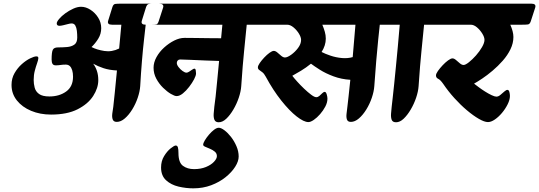

<svg xmlns="http://www.w3.org/2000/svg" viewBox="-20 -645 2945 1049"><path d="M43 -181Q43 -133 72 -96.5Q101 -60 150 -39.5Q199 -19 259 -19Q347 -19 404 -48Q461 -77 489 -120.5Q517 -164 517 -207Q517 -235 509.5 -257.5Q502 -280 489 -297Q514 -283 545.5 -272.5Q577 -262 619 -260Q612 -189 607 -137.5Q602 -86 599 -62Q596 -44 593.5 -24.5Q591 -5 596 8Q601 21 618 21Q640 21 662 2Q684 -17 702.5 -47Q721 -77 732.5 -111Q744 -145 746 -174Q750 -245 755.5 -311.5Q761 -378 767 -430Q773 -482 776 -510H811Q825 -510 833.5 -511.5Q842 -513 847 -529L871 -603Q878 -625 848 -625H643Q620 -625 609.5 -623.5Q599 -622 594 -606L571 -532Q564 -510 592 -510H643L631 -380Q591 -360 550 -366.5Q509 -373 480 -388Q501 -408 517 -434Q533 -460 533 -491Q533 -522 516.5 -548.5Q500 -575 474.5 -591.5Q449 -608 423 -608Q403 -608 380 -597.5Q357 -587 336.5 -572Q316 -557 303 -541.5Q290 -526 290 -517Q290 -504 305 -504Q312 -504 325 -507Q338 -510 351 -513.5Q364 -517 371 -517Q385 -517 391.5 -505.5Q398 -494 400 -476.5Q402 -459 402 -440Q402 -412 386 -401Q370 -390 346 -388Q322 -386 297 -386Q275 -386 268.5 -373Q262 -360 262 -320Q262 -304 267 -296Q272 -288 285 -288Q298 -288 310.5 -290Q323 -292 339 -292Q353 -292 361.5 -284Q370 -276 374.5 -261Q379 -246 379 -226Q379 -172 341.5 -145Q304 -118 250 -118Q212 -118 193.5 -131.5Q175 -145 169.5 -166Q164 -187 164 -208Q164 -235 170 -258Q176 -281 182.5 -299Q189 -317 189.5 -327Q190 -337 179 -337Q167 -337 144.5 -326Q122 -315 99 -294.5Q76 -274 59.5 -245.5Q43 -217 43 -181Z M755 -532 778 -606Q783 -620 790.5 -622.5Q798 -625 810 -625H1428Q1456 -625 1449 -603L1425 -529Q1420 -513 1409.5 -511.5Q1399 -510 1376 -510H1328Q1324 -469 1320.5 -435Q1317 -401 1313.5 -364.5Q1310 -328 1306 -282.5Q1302 -237 1298 -174Q1296 -145 1284.5 -111Q1273 -77 1255 -46.5Q1237 -16 1216.5 3.5Q1196 23 1175 23Q1157 23 1151.5 9.5Q1146 -4 1147.5 -24Q1149 -44 1151 -62Q1154 -81 1158 -117Q1162 -153 1166.5 -202.5Q1171 -252 1177 -312Q1145 -313 1102.5 -314.5Q1060 -316 1022 -318Q984 -320 964 -320Q956 -320 951 -314.5Q946 -309 946 -301Q946 -291 955.5 -278.5Q965 -266 977.5 -257Q990 -248 999 -248Q1005 -248 1013.5 -253.5Q1022 -259 1030 -264.5Q1038 -270 1042 -270Q1048 -270 1049.5 -260.5Q1051 -251 1051 -244Q1051 -232 1040.5 -212Q1030 -192 1013.5 -170.5Q997 -149 979 -134.5Q961 -120 945 -120Q934 -120 913.5 -132Q893 -144 871 -165.5Q849 -187 834 -215Q819 -243 819 -275Q819 -304 835 -333Q851 -362 877 -385.5Q903 -409 932 -423.5Q961 -438 988 -438Q1011 -438 1046 -437.5Q1081 -437 1119.5 -436.5Q1158 -436 1188 -436L1195 -510H776Q748 -510 755 -532Z M860 270Q860 235 876.5 208Q893 181 912.5 165.5Q932 150 940 150Q949 150 952 160.5Q955 171 955 191Q955 243 979.5 261Q1004 279 1040 279Q1077 279 1105 267.5Q1133 256 1149 239Q1165 222 1165 208Q1165 193 1153.5 183.5Q1142 174 1127.5 168Q1113 162 1101.5 157Q1090 152 1090 146Q1090 137 1099 122Q1108 107 1121.5 91Q1135 75 1149.5 64Q1164 53 1175 53Q1188 53 1206.5 67Q1225 81 1242.5 103.5Q1260 126 1272 154Q1284 182 1284 210Q1284 236 1265 266Q1246 296 1212.5 323Q1179 350 1134 367Q1089 384 1036 384Q996 384 955.5 374.5Q915 365 887.5 340Q860 315 860 270Z M1321 -532 1345 -606Q1350 -620 1357 -622.5Q1364 -625 1376 -625H2149Q2177 -625 2170 -603L2146 -529Q2141 -513 2130.5 -511.5Q2120 -510 2097 -510H2055Q2052 -482 2046.5 -430Q2041 -378 2035.5 -311.5Q2030 -245 2025 -174Q2023 -145 2011.5 -111Q2000 -77 1981.5 -47Q1963 -17 1941 2Q1919 21 1897 21Q1880 21 1875.5 8Q1871 -5 1873.5 -24.5Q1876 -44 1878 -62Q1880 -81 1884.5 -119Q1889 -157 1894 -209Q1845 -212 1802 -228Q1759 -244 1727.5 -264Q1696 -284 1679 -297Q1652 -275 1624.5 -258.5Q1597 -242 1577 -231Q1586 -219 1603.5 -199.5Q1621 -180 1641.5 -160.5Q1662 -141 1680 -127.5Q1698 -114 1708 -114Q1717 -114 1725 -121Q1733 -128 1740.5 -135.5Q1748 -143 1754 -143Q1761 -143 1765 -129.5Q1769 -116 1769 -106Q1769 -85 1757.5 -63Q1746 -41 1729 -21.5Q1712 -2 1694.5 10Q1677 22 1665 22Q1640 22 1600.5 -9Q1561 -40 1516.5 -96Q1472 -152 1432 -226Q1423 -243 1413 -250.5Q1403 -258 1396 -263Q1389 -268 1389 -277Q1389 -286 1399 -300.5Q1409 -315 1423.5 -330.5Q1438 -346 1452.5 -356.5Q1467 -367 1476 -367Q1485 -367 1495.5 -358Q1506 -349 1516.5 -340Q1527 -331 1537 -331Q1550 -331 1571 -346Q1592 -361 1608.5 -383Q1625 -405 1625 -427Q1625 -442 1613 -461.5Q1601 -481 1583.5 -495.5Q1566 -510 1549 -510H1342Q1314 -510 1321 -532ZM1737 -361Q1756 -351 1785.5 -341Q1815 -331 1847 -328Q1879 -325 1907 -333L1922 -510H1741Q1749 -491 1754.5 -472Q1760 -453 1760 -434Q1760 -415 1754 -396.5Q1748 -378 1737 -361Z M2042 -532 2066 -606Q2070 -620 2077.5 -622.5Q2085 -625 2097 -625H2402Q2430 -625 2423 -603L2400 -529Q2395 -513 2384.5 -511.5Q2374 -510 2351 -510H2297Q2293 -469 2289.5 -435Q2286 -401 2282.5 -364.5Q2279 -328 2275 -282.5Q2271 -237 2267 -174Q2265 -145 2253.5 -111Q2242 -77 2224 -46.5Q2206 -16 2185.5 3.5Q2165 23 2144 23Q2125 23 2120 9.5Q2115 -4 2116.5 -24Q2118 -44 2120 -62Q2122 -79 2125.5 -110.5Q2129 -142 2133.5 -185Q2138 -228 2143 -280Q2148 -332 2153.5 -390Q2159 -448 2164 -510H2063Q2035 -510 2042 -532Z M2295 -532 2318 -606Q2323 -620 2330.5 -622.5Q2338 -625 2350 -625H2883Q2911 -625 2904 -603L2880 -529Q2875 -513 2864.5 -511.5Q2854 -510 2831 -510H2768Q2776 -492 2780.5 -475Q2785 -458 2785 -443Q2785 -409 2769 -376Q2753 -343 2727 -313.5Q2701 -284 2671.5 -259Q2642 -234 2615 -216Q2588 -198 2570 -188Q2579 -181 2595 -169Q2611 -157 2630 -145Q2649 -133 2666 -125Q2683 -117 2692 -117Q2703 -117 2714 -126.5Q2725 -136 2735.5 -145Q2746 -154 2752 -154Q2760 -154 2763 -142.5Q2766 -131 2766 -121Q2766 -100 2753.5 -75Q2741 -50 2722.5 -28Q2704 -6 2683.5 8Q2663 22 2646 22Q2627 22 2596.5 4.5Q2566 -13 2531 -42.5Q2496 -72 2462.5 -109Q2429 -146 2402 -186Q2386 -209 2374 -214.5Q2362 -220 2362 -233Q2362 -242 2372.5 -257Q2383 -272 2398 -288Q2413 -304 2428 -315Q2443 -326 2452 -326Q2461 -326 2471.5 -317Q2482 -308 2492.5 -299Q2503 -290 2513 -290Q2523 -290 2542 -305Q2561 -320 2580.5 -342Q2600 -364 2613.5 -387.5Q2627 -411 2627 -427Q2627 -442 2615 -461.5Q2603 -481 2586 -495.5Q2569 -510 2552 -510H2316Q2288 -510 2295 -532Z"/></svg>

Font: Alkatra
Style: Regular
Weight: 400
Designer: Suman Bhandary
Version: Version 1.100;gftools[0.9.22]